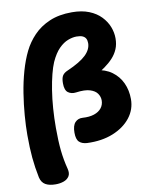

<svg xmlns="http://www.w3.org/2000/svg" viewBox="-111 -914 994 1243"><g transform="rotate(-10 386.0 -292.5)"><path d="M246 161Q254 192 242 211Q230 230 206 238.5Q182 247 153 247Q111 247 86 232.5Q61 218 53 184Q39 116 33 51Q27 -14 27 -99Q27 -158 32.5 -228Q38 -298 49.5 -371Q61 -444 80.5 -512.5Q100 -581 127 -636Q153 -689 195.5 -733.5Q238 -778 300.5 -805Q363 -832 448 -832Q513 -832 560.5 -813Q608 -794 638.5 -762Q669 -730 683.5 -692.5Q698 -655 698 -617Q698 -578 685 -547Q672 -516 648.5 -490.5Q625 -465 594 -443Q563 -421 528 -400L534 -436Q598 -429 641 -397.5Q684 -366 706 -318Q728 -270 728 -212Q728 -144 686 -90.5Q644 -37 570 -7Q496 23 399 19Q366 17 348 0Q330 -17 330 -61Q330 -108 349.5 -128.5Q369 -149 399 -147Q443 -144 474.5 -154.5Q506 -165 523 -186.5Q540 -208 540 -237Q540 -261 525.5 -282Q511 -303 477.5 -313.5Q444 -324 385 -316Q355 -312 333.5 -327.5Q312 -343 312 -389Q312 -422 322 -438.5Q332 -455 356 -465Q443 -503 480.5 -539.5Q518 -576 518 -617Q518 -635 511.5 -647Q505 -659 490.5 -665.5Q476 -672 451 -672Q425 -672 394.5 -660.5Q364 -649 334.5 -619.5Q305 -590 280 -535Q267 -505 255.5 -460Q244 -415 235 -358.5Q226 -302 221.5 -239.5Q217 -177 217 -112Q217 -26 223.5 36.5Q230 99 246 161Z"/></g></svg>

Font: Playpen Sans ExtraBold
Style: Regular
Weight: 800
Designer: Laura Meseguer, Veronika Burian, José Scaglione
Foundry: TypeTogether
Version: Version 1.001